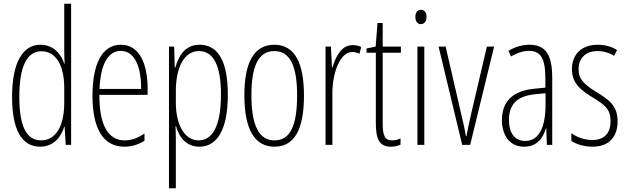

<svg xmlns="http://www.w3.org/2000/svg" viewBox="-20 -780 3379 1034"><path d="M196 10C271 10 310 -45 326 -98H328L334 0H363V-760H326V-506C326 -484 327 -463 328 -437H326C311 -487 268 -539 198 -539C101 -539 45 -441 45 -258C45 -83 96 10 196 10ZM201 -24C118 -24 84 -109 84 -258C84 -420 124 -504 203 -504C281 -504 326 -428 326 -307V-226C326 -102 281 -24 201 -24Z M631 -539C528 -539 478 -433 478 -264C478 -97 530 10 650 10C692 10 728 -3 758 -22V-61C722 -36 688 -24 652 -24C560 -24 515 -109 515 -269H775V-303C775 -425 737 -539 631 -539ZM631 -506C709 -506 741 -412 740 -301H516C522 -439 564 -506 631 -506Z M1055 -539C978 -539 943 -482 924 -416H921L918 -529H890V234H927V-29C927 -59 926 -85 925 -100H928C943 -46 980 10 1054 10C1147 10 1207 -78 1207 -270C1207 -451 1154 -539 1055 -539ZM1051 -505C1133 -505 1170 -421 1170 -270C1170 -89 1117 -24 1050 -24C977 -24 927 -103 927 -228V-291C927 -416 972 -505 1051 -505Z M1617 -265C1617 -437 1570 -539 1457 -539C1348 -539 1296 -444 1296 -267C1296 -84 1351 10 1458 10C1565 10 1617 -82 1617 -265ZM1334 -267C1334 -421 1370 -505 1457 -505C1547 -505 1580 -416 1580 -266C1580 -101 1542 -24 1458 -24C1373 -24 1334 -108 1334 -267Z M1879 -537C1816 -537 1787 -471 1770 -416H1768L1762 -529H1733V0H1770V-278C1770 -381 1808 -500 1878 -500C1892 -500 1907 -495 1916 -491L1925 -527C1910 -535 1893 -537 1879 -537Z M2091 -24C2051 -24 2041 -53 2041 -115V-496H2139V-529H2041V-656H2013L2003 -529L1954 -519V-496H2004V-116C2004 -33 2022 10 2085 10C2106 10 2122 6 2137 -1V-35C2126 -29 2108 -24 2091 -24Z M2247 -727C2225 -727 2217 -709 2217 -688C2217 -667 2227 -650 2246 -650C2265 -650 2277 -665 2277 -689C2277 -709 2269 -727 2247 -727ZM2265 -529H2228V0H2265Z M2469 0H2512L2641 -529H2602L2516 -161C2507 -122 2499 -84 2492 -47H2489C2482 -89 2473 -128 2464 -165L2380 -529H2342Z M2830 -539C2793 -539 2752 -527 2718 -506L2732 -476C2769 -498 2802 -506 2828 -506C2891 -506 2917 -468 2917 -356V-308L2856 -302C2746 -291 2683 -238 2683 -133C2683 -59 2719 10 2802 10C2874 10 2905 -38 2920 -89H2922L2925 0H2954V-359C2954 -487 2918 -539 2830 -539ZM2858 -272 2918 -278V-218C2918 -100 2886 -21 2808 -21C2754 -21 2721 -61 2721 -134C2721 -218 2765 -262 2858 -272Z M3306 -127C3306 -213 3257 -244 3191 -285C3127 -325 3096 -352 3096 -407C3096 -470 3137 -505 3198 -505C3230 -505 3264 -495 3287 -479L3303 -510C3275 -529 3238 -539 3199 -539C3106 -539 3060 -481 3060 -408C3060 -329 3110 -293 3177 -252C3236 -215 3268 -193 3268 -128C3268 -63 3235 -26 3170 -26C3128 -26 3086 -41 3057 -63V-21C3082 -5 3121 10 3171 10C3260 10 3306 -43 3306 -127Z"/></svg>

Font: Noto Sans Gurmukhi UI ExtraCondensed ExtraLight
Style: Regular
Weight: 200
Width: 2
Designer: Jelle Bosma - Monotype Design Team
Foundry: Monotype Imaging Inc.
Version: Version 2.004